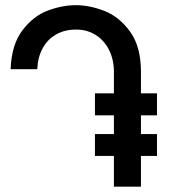

<svg xmlns="http://www.w3.org/2000/svg" viewBox="-20 -704 640 724"><path d="M266.5 -684.5Q317.5 -684.5 373.2 -663Q429 -641.5 470.2 -585.2Q511.5 -529 511.5 -433V-352H572V-269H511.5V-198.5H572V-116H511.5V0H409.5V-116H338V-198.5H409.5V-269H338V-352H409.5V-433Q409.5 -479 391.2 -515.5Q373 -552 340.8 -572.2Q308.5 -592.5 267 -592.5Q224 -592.5 191.8 -574.2Q159.5 -556 141 -522.2Q122.5 -488.5 120.5 -443H20Q23.5 -536 64.8 -590Q106 -644 160.5 -664.2Q215 -684.5 266.5 -684.5Z"/></svg>

Font: JuliaMono
Style: Bold Italic
Weight: 700
Italic angle: -9°
Monospace: yes
Designer: cormullion
Foundry: corm
Version: Version 0.057; ttfautohint (v1.8.4)